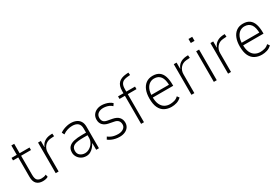

<svg xmlns="http://www.w3.org/2000/svg" viewBox="62 -1686 3875 2673"><g transform="rotate(-30 1999.5 -349.5)"><path d="M248 8Q185 8 149.5 -27Q114 -62 114 -138V-451H30V-492H114V-643H160V-492H319V-451H160V-147Q160 -81 183.5 -58Q207 -35 250 -35Q271 -35 288.5 -38.5Q306 -42 325 -52L334 -13Q319 -2 295 3Q271 8 248 8Z M456 0V-492H501V-395H505Q520 -439 558.5 -466.5Q597 -494 653 -499L690 -501L694 -457L637 -453Q575 -448 539 -405Q503 -362 503 -302V0Z M948 8Q902 8 867.5 -12.5Q833 -33 814 -65.5Q795 -98 795 -134Q795 -190 824.5 -221.5Q854 -253 908.5 -265.5Q963 -278 1039 -278H1114V-236H1041Q990 -236 952 -231.5Q914 -227 890 -215.5Q866 -204 854 -184Q842 -164 842 -134Q842 -86 874.5 -61Q907 -36 950 -36Q987 -36 1023 -57.5Q1059 -79 1081.5 -115.5Q1104 -152 1104 -196V-344Q1104 -401 1073 -428.5Q1042 -456 982 -456Q946 -456 907.5 -445Q869 -434 831 -407L811 -446Q836 -464 865 -475.5Q894 -487 924 -493.5Q954 -500 983 -500Q1032 -500 1070 -483.5Q1108 -467 1129.5 -433Q1151 -399 1151 -345V0H1107V-105H1103Q1089 -78 1066.5 -51.5Q1044 -25 1014 -8.5Q984 8 948 8Z M1483 8Q1449 8 1416 1Q1383 -6 1354.5 -19Q1326 -32 1305 -49L1327 -86Q1352 -67 1377.5 -56Q1403 -45 1430.5 -40.5Q1458 -36 1485 -36Q1535 -36 1568.5 -59.5Q1602 -83 1602 -122Q1602 -161 1581.5 -184Q1561 -207 1520 -214L1439 -230Q1383 -241 1351.5 -273.5Q1320 -306 1320 -359Q1320 -403 1340.5 -434Q1361 -465 1397 -482.5Q1433 -500 1479 -500Q1505 -500 1536 -493.5Q1567 -487 1595 -474Q1623 -461 1642 -441L1618 -406Q1598 -426 1574 -436.5Q1550 -447 1526 -451.5Q1502 -456 1480 -456Q1431 -456 1398.5 -431.5Q1366 -407 1366 -361Q1366 -327 1383 -305Q1400 -283 1441 -275L1521 -260Q1586 -247 1617 -212.5Q1648 -178 1648 -125Q1648 -86 1628 -56Q1608 -26 1570.5 -9Q1533 8 1483 8Z M1829 0V-451H1742V-492H1840L1829 -482V-529Q1829 -613 1870 -655Q1911 -697 1993 -704L2032 -707L2036 -666L1992 -662Q1963 -660 1935.5 -649.5Q1908 -639 1891.5 -611.5Q1875 -584 1875 -529V-486L1863 -492H2015V-451H1875V0Z M2318 8Q2256 8 2207.5 -17.5Q2159 -43 2132 -99Q2105 -155 2105 -247Q2105 -324 2127.5 -380.5Q2150 -437 2193.5 -468.5Q2237 -500 2300 -500Q2365 -500 2405 -471Q2445 -442 2463 -386.5Q2481 -331 2481 -254V-236H2137V-278H2458L2438 -256Q2438 -362 2402.5 -409.5Q2367 -457 2299 -457Q2260 -457 2227 -435.5Q2194 -414 2173.5 -369.5Q2153 -325 2153 -253V-246Q2153 -171 2174.5 -125Q2196 -79 2233 -57.5Q2270 -36 2318 -36Q2349 -36 2385.5 -45.5Q2422 -55 2451 -84L2476 -50Q2442 -17 2400.5 -4.5Q2359 8 2318 8Z M2638 0V-492H2683V-395H2687Q2702 -439 2740.5 -466.5Q2779 -494 2835 -499L2872 -501L2876 -457L2819 -453Q2757 -448 2721 -405Q2685 -362 2685 -302V0Z M2991 -629V-694H3051V-629ZM2998 0V-492H3045V0Z M3227 0V-492H3272V-395H3276Q3291 -439 3329.5 -466.5Q3368 -494 3424 -499L3461 -501L3465 -457L3408 -453Q3346 -448 3310 -405Q3274 -362 3274 -302V0Z M3770 8Q3708 8 3659.5 -17.5Q3611 -43 3584 -99Q3557 -155 3557 -247Q3557 -324 3579.5 -380.5Q3602 -437 3645.5 -468.5Q3689 -500 3752 -500Q3817 -500 3857 -471Q3897 -442 3915 -386.5Q3933 -331 3933 -254V-236H3589V-278H3910L3890 -256Q3890 -362 3854.5 -409.5Q3819 -457 3751 -457Q3712 -457 3679 -435.5Q3646 -414 3625.5 -369.5Q3605 -325 3605 -253V-246Q3605 -171 3626.5 -125Q3648 -79 3685 -57.5Q3722 -36 3770 -36Q3801 -36 3837.5 -45.5Q3874 -55 3903 -84L3928 -50Q3894 -17 3852.5 -4.5Q3811 8 3770 8Z"/></g></svg>

Font: Nunito Sans 7pt Condensed ExtraLight
Style: Regular
Weight: 250
Width: 3
Designer: Vernon Adams
Foundry: Vernon Adams
Version: Version 3.101;gftools[0.9.27]